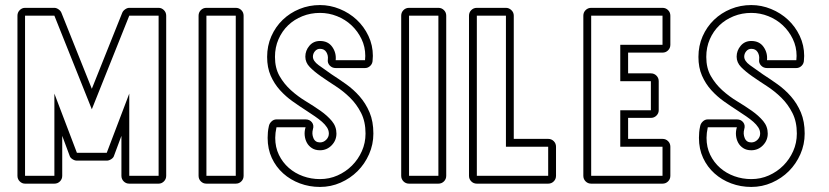

<svg xmlns="http://www.w3.org/2000/svg" viewBox="-20 -726 3277 759"><path d="M431 -111Q429 -103 420 -97Q411 -91 402 -91H284Q275 -91 266 -97Q257 -103 255 -111L226 -189V-31Q226 -18 217 -9Q208 0 195 0H79Q67 0 58 -9Q49 -18 49 -31V-664Q49 -677 58 -686Q67 -695 79 -695H195Q203 -695 211.5 -689Q220 -683 223 -675L343 -375L463 -675Q466 -683 474.5 -689Q483 -695 491 -695H607Q619 -695 628 -686Q637 -677 637 -664V-31Q637 -18 628 -9Q619 0 607 0H491Q478 0 469 -9Q460 -18 460 -31V-189ZM491 -356V-31H607V-664H491L343 -294L195 -664H79V-31H195V-356L284 -122H402Z M796 0Q783 0 774 -9Q765 -18 765 -31V-664Q765 -677 774 -686Q783 -695 796 -695H912Q925 -695 934 -686Q943 -677 943 -664V-31Q943 -18 934 -9Q925 0 912 0ZM912 -31V-664H796V-31Z M1245 -706Q1285 -706 1323 -690.5Q1361 -675 1390 -648Q1419 -621 1436.5 -584Q1454 -547 1454 -505L1453 -488Q1453 -475 1444 -466Q1435 -457 1423 -457H1307Q1293 -457 1283.5 -467Q1274 -477 1276 -491Q1278 -507 1270 -520Q1262 -533 1245 -533Q1233 -533 1225 -523.5Q1217 -514 1217 -502Q1217 -485 1239.5 -468.5Q1262 -452 1291 -432Q1319 -414 1348.5 -393Q1378 -372 1402 -344.5Q1426 -317 1441 -281.5Q1456 -246 1456 -198Q1456 -155 1439 -116.5Q1422 -78 1393.5 -49.5Q1365 -21 1326.5 -4Q1288 13 1245 13Q1203 13 1165.5 -1Q1128 -15 1099.5 -40.5Q1071 -66 1054.5 -101.5Q1038 -137 1038 -181Q1038 -192 1039 -203.5Q1040 -215 1043 -228Q1045 -238 1053.5 -246Q1062 -254 1073 -254H1188Q1204 -254 1213 -242.5Q1222 -231 1217 -215Q1212 -197 1219 -180Q1226 -163 1245 -163Q1259 -163 1269.5 -173.5Q1280 -184 1280 -198Q1280 -211 1272.5 -222.5Q1265 -234 1253 -244.5Q1241 -255 1225 -266Q1209 -277 1192 -288Q1164 -306 1136.5 -325.5Q1109 -345 1086.5 -370Q1064 -395 1050 -427Q1036 -459 1036 -501Q1036 -545 1052.5 -582.5Q1069 -620 1097.5 -647.5Q1126 -675 1164 -690.5Q1202 -706 1245 -706ZM1245 -675Q1208 -675 1175.5 -662Q1143 -649 1119 -626Q1095 -603 1081 -571Q1067 -539 1067 -501Q1067 -457 1085 -425.5Q1103 -394 1130 -369.5Q1157 -345 1188.5 -326Q1220 -307 1247 -288Q1274 -269 1292 -247.5Q1310 -226 1310 -198Q1310 -171 1291 -151.5Q1272 -132 1245 -132Q1226 -132 1213 -140.5Q1200 -149 1193 -162Q1186 -175 1184.5 -191Q1183 -207 1188 -223H1073Q1068 -200 1068 -181Q1068 -144 1082.5 -114Q1097 -84 1121.5 -62.5Q1146 -41 1178 -29.5Q1210 -18 1245 -18Q1282 -18 1314.5 -32.5Q1347 -47 1371.5 -71.5Q1396 -96 1410.5 -128.5Q1425 -161 1425 -198Q1425 -245 1407.5 -279.5Q1390 -314 1363.5 -340Q1337 -366 1306 -386Q1275 -406 1248.5 -424.5Q1222 -443 1204.5 -461Q1187 -479 1187 -502Q1187 -526 1203 -545Q1219 -564 1245 -564Q1277 -564 1293.5 -540.5Q1310 -517 1307 -488H1423L1424 -505Q1424 -541 1409 -572Q1394 -603 1369.5 -626Q1345 -649 1312.5 -662Q1280 -675 1245 -675Z M1597 0Q1584 0 1575 -9Q1566 -18 1566 -31V-664Q1566 -677 1575 -686Q1584 -695 1597 -695H1713Q1726 -695 1735 -686Q1744 -677 1744 -664V-31Q1744 -18 1735 -9Q1726 0 1713 0ZM1713 -31V-664H1597V-31Z M1865 0Q1852 0 1843 -9Q1834 -18 1834 -31V-664Q1834 -677 1843 -686Q1852 -695 1865 -695H1980Q1992 -695 2001.5 -686Q2011 -677 2011 -664V-177H2147Q2160 -177 2169 -168Q2178 -159 2178 -146V-31Q2178 -18 2169 -9Q2160 0 2147 0ZM2147 -31V-146H1980V-664H1865V-31Z M2317 0Q2304 0 2295 -9Q2286 -18 2286 -31V-664Q2286 -677 2295 -686Q2304 -695 2317 -695H2599Q2612 -695 2621 -686Q2630 -677 2630 -664V-549Q2630 -536 2621 -527Q2612 -518 2599 -518H2463V-436H2553Q2566 -436 2575 -427Q2584 -418 2584 -405V-290Q2584 -278 2575 -269Q2566 -260 2553 -260H2463V-177H2599Q2612 -177 2621 -168Q2630 -159 2630 -146V-31Q2630 -18 2621 -9Q2612 0 2599 0ZM2599 -31V-146H2432V-290H2553V-405H2432V-549H2599V-664H2317V-31Z M2950 -706Q2990 -706 3028 -690.5Q3066 -675 3095 -648Q3124 -621 3141.5 -584Q3159 -547 3159 -505L3158 -488Q3158 -475 3149 -466Q3140 -457 3128 -457H3012Q2998 -457 2988.5 -467Q2979 -477 2981 -491Q2983 -507 2975 -520Q2967 -533 2950 -533Q2938 -533 2930 -523.5Q2922 -514 2922 -502Q2922 -485 2944.5 -468.5Q2967 -452 2996 -432Q3024 -414 3053.5 -393Q3083 -372 3107 -344.5Q3131 -317 3146 -281.5Q3161 -246 3161 -198Q3161 -155 3144 -116.5Q3127 -78 3098.5 -49.5Q3070 -21 3031.5 -4Q2993 13 2950 13Q2908 13 2870.5 -1Q2833 -15 2804.5 -40.5Q2776 -66 2759.5 -101.5Q2743 -137 2743 -181Q2743 -192 2744 -203.5Q2745 -215 2748 -228Q2750 -238 2758.5 -246Q2767 -254 2778 -254H2893Q2909 -254 2918 -242.5Q2927 -231 2922 -215Q2917 -197 2924 -180Q2931 -163 2950 -163Q2964 -163 2974.5 -173.5Q2985 -184 2985 -198Q2985 -211 2977.5 -222.5Q2970 -234 2958 -244.5Q2946 -255 2930 -266Q2914 -277 2897 -288Q2869 -306 2841.5 -325.5Q2814 -345 2791.5 -370Q2769 -395 2755 -427Q2741 -459 2741 -501Q2741 -545 2757.5 -582.5Q2774 -620 2802.5 -647.5Q2831 -675 2869 -690.5Q2907 -706 2950 -706ZM2950 -675Q2913 -675 2880.5 -662Q2848 -649 2824 -626Q2800 -603 2786 -571Q2772 -539 2772 -501Q2772 -457 2790 -425.5Q2808 -394 2835 -369.5Q2862 -345 2893.5 -326Q2925 -307 2952 -288Q2979 -269 2997 -247.5Q3015 -226 3015 -198Q3015 -171 2996 -151.5Q2977 -132 2950 -132Q2931 -132 2918 -140.5Q2905 -149 2898 -162Q2891 -175 2889.5 -191Q2888 -207 2893 -223H2778Q2773 -200 2773 -181Q2773 -144 2787.5 -114Q2802 -84 2826.5 -62.5Q2851 -41 2883 -29.5Q2915 -18 2950 -18Q2987 -18 3019.5 -32.5Q3052 -47 3076.5 -71.5Q3101 -96 3115.5 -128.5Q3130 -161 3130 -198Q3130 -245 3112.5 -279.5Q3095 -314 3068.5 -340Q3042 -366 3011 -386Q2980 -406 2953.5 -424.5Q2927 -443 2909.5 -461Q2892 -479 2892 -502Q2892 -526 2908 -545Q2924 -564 2950 -564Q2982 -564 2998.5 -540.5Q3015 -517 3012 -488H3128L3129 -505Q3129 -541 3114 -572Q3099 -603 3074.5 -626Q3050 -649 3017.5 -662Q2985 -675 2950 -675Z"/></svg>

Font: Lichte PostBus
Style: Regular
Weight: 400
Designer: Peter Wiegel
Version: Version 1.001